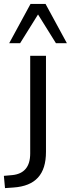

<svg xmlns="http://www.w3.org/2000/svg" viewBox="-76 -773 363 986"><path d="M-50.3 193 -56.1 130.1 -12.8 126.2Q32.6 121.7 55.8 94.1Q79.1 66.5 79.1 15V-486.3H160.1V6.9Q160.1 50.6 149.9 83.4Q139.7 116.2 119 138.9Q98.4 161.6 67 174.3Q35.6 187.1 -7.3 190ZM-28.7 -551.3 80.8 -752.8H157.9L267.4 -551.3H211.2L119.3 -698.7L27.4 -551.3Z"/></svg>

Font: Nunito Sans 12pt ExtraLight
Style: Regular
Weight: 200
Designer: Vernon Adams
Foundry: Vernon Adams
Version: Version 3.101;gftools[0.9.27]